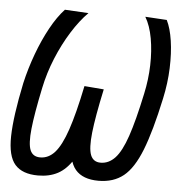

<svg xmlns="http://www.w3.org/2000/svg" viewBox="-48 -668 696 728"><g transform="rotate(5 300.0 -303.5)"><path d="M353 14Q293 14 265 -19Q237 -52 239 -129Q241 -206 269 -339L343 -333Q320 -226 313.5 -166Q307 -106 317 -80.5Q327 -55 355 -55Q386 -55 410 -80.5Q434 -106 454.5 -166Q475 -226 497 -330Q509 -385 510.5 -439.5Q512 -494 503.5 -541.5Q495 -589 476 -621L558 -616Q573 -586 580 -539Q587 -492 585 -435Q583 -378 570 -318Q543 -192 514.5 -119.5Q486 -47 448 -16.5Q410 14 353 14ZM123 14Q63 14 35 -18Q7 -50 8.5 -125.5Q10 -201 37 -330Q50 -387 70.5 -442.5Q91 -498 116.5 -544.5Q142 -591 170 -621L260 -616Q228 -584 198 -536Q168 -488 145 -432Q122 -376 110 -318Q89 -218 83 -160.5Q77 -103 87 -79Q97 -55 125 -55Q157 -55 181 -82Q205 -109 226 -170.5Q247 -232 269 -339L343 -333Q322 -233 301 -166Q280 -99 255 -59.5Q230 -20 198 -3Q166 14 123 14Z"/></g></svg>

Font: Victor Mono
Style: Italic
Weight: 400
Italic angle: -12°
Monospace: yes
Designer: Rune Bjørnerås
Version: Version 1.561;gftools[0.9.30]